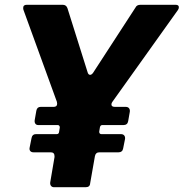

<svg xmlns="http://www.w3.org/2000/svg" viewBox="-20 -783 768 803"><path d="M206 0Q198 0 193.5 -5.5Q189 -11 190 -20L208 -126V-130Q208 -146 192 -146H120Q111 -146 106.5 -151.5Q102 -157 104 -166L112 -206Q115 -222 130 -222H217Q226 -222 227 -231L230 -249V-251Q230 -255 227.5 -257.5Q225 -260 222 -260H140Q132 -260 128 -265.5Q124 -271 125 -280L132 -320Q135 -336 150 -336H204Q219 -336 219 -349Q219 -354 218 -357L78 -742Q77 -745 77 -750Q77 -763 92 -763H242Q257 -763 262 -749L346 -482Q349 -470 357 -470Q363 -470 369 -478L547 -752Q552 -763 568 -763H714Q728 -763 728 -753Q728 -746 724 -741L450 -357Q446 -352 446 -346Q446 -336 461 -336H506Q515 -336 519.5 -330.5Q524 -325 523 -316L516 -276Q513 -260 497 -260H408Q400 -260 398 -251L395 -233V-231Q395 -227 397.5 -224.5Q400 -222 404 -222H486Q495 -222 499.5 -216.5Q504 -211 503 -202L495 -162Q492 -146 476 -146H396Q380 -146 377 -130L357 -16Q356 0 338 0Z"/></svg>

Font: Open Sauce Two ExtraBold Italic
Style: Regular
Weight: 800
Italic angle: -10°
Designer: Alfredo Marco Pradil
Foundry: Creative Sauce Fz LLC
Version: Version 1.477